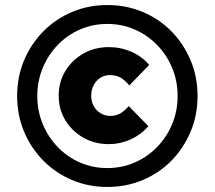

<svg xmlns="http://www.w3.org/2000/svg" viewBox="-20 -731 853 762"><path d="M412 -159Q356 -159 311 -184.5Q266 -210 239.5 -253.5Q213 -297 213 -351Q213 -406 239.5 -449.5Q266 -493 311 -518.5Q356 -544 412 -544Q459 -544 501.5 -525.5Q544 -507 572 -473L493 -392Q474 -415 456.5 -424Q439 -433 416 -433Q395 -433 378.5 -422.5Q362 -412 352 -393.5Q342 -375 342 -351Q342 -328 352 -310Q362 -292 379.5 -281.5Q397 -271 418 -271Q440 -271 457.5 -281Q475 -291 491 -310L569 -230Q539 -196 498 -177.5Q457 -159 412 -159ZM406 11Q331 11 266 -16.5Q201 -44 152 -93.5Q103 -143 75.5 -208.5Q48 -274 48 -350Q48 -426 75.5 -491.5Q103 -557 152 -606.5Q201 -656 266 -683.5Q331 -711 406 -711Q481 -711 546.5 -683.5Q612 -656 660.5 -606.5Q709 -557 736.5 -491.5Q764 -426 764 -350Q764 -274 736.5 -208.5Q709 -143 660.5 -93.5Q612 -44 546.5 -16.5Q481 11 406 11ZM406 -64Q464 -64 514.5 -86Q565 -108 603.5 -147.5Q642 -187 663.5 -239Q685 -291 685 -350Q685 -409 663.5 -461Q642 -513 603.5 -552.5Q565 -592 514.5 -614Q464 -636 406 -636Q348 -636 297.5 -614Q247 -592 209 -552.5Q171 -513 149.5 -461Q128 -409 128 -350Q128 -291 149.5 -239Q171 -187 209 -147.5Q247 -108 297.5 -86Q348 -64 406 -64Z"/></svg>

Font: Red Hat Text
Style: Bold
Weight: 700
Designer: Pentagram, MCKL
Foundry: MCKL
Version: Version 1.030